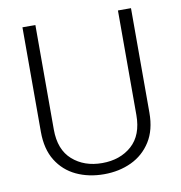

<svg xmlns="http://www.w3.org/2000/svg" viewBox="-81 -786 820 871"><g transform="rotate(-10 329.0 -350.5)"><path d="M519.5 -710.9H579.6V-229.5Q579.6 -149.9 545.9 -96.7Q512.2 -43.5 455.6 -16.8Q398.9 9.8 329.6 9.8Q258.8 9.8 202.1 -16.8Q145.5 -43.5 112.5 -96.7Q79.6 -149.9 79.6 -229.5V-710.9H139.2V-229.5Q139.2 -136.7 193.1 -89.1Q247.1 -41.5 329.6 -41.5Q412.6 -41.5 466.1 -89.1Q519.5 -136.7 519.5 -229.5Z"/></g></svg>

Font: Vazirmatn UI FD ExtraLight
Style: Regular
Weight: 200
Designer: Saber Rastikerdar
Foundry: Saber Rastikerdar
Version: Version 33.003